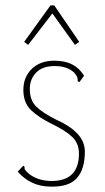

<svg xmlns="http://www.w3.org/2000/svg" viewBox="-20 -685 390 715"><path d="M171 10Q130 10 99 -5Q68 -20 46 -46L61 -62L67 -68L72 -63Q70 -58 73.5 -52.5Q77 -47 90 -36Q106 -24 127 -17.5Q148 -11 172 -11Q274 -11 274 -113Q274 -151 249 -175Q224 -199 174 -223Q125 -247 96 -274.5Q67 -302 67 -350Q67 -398 98.5 -428.5Q130 -459 182 -459Q222 -459 249 -445Q276 -431 293 -403L280 -385L275 -379L269 -383Q270 -389 268 -396Q266 -403 256 -415Q241 -428 223.5 -433.5Q206 -439 184 -439Q138 -439 114.5 -414.5Q91 -390 91 -354Q91 -312 114.5 -288.5Q138 -265 190 -239Q240 -217 268 -187.5Q296 -158 296 -120Q296 -56 267 -22.5Q238 11 171 10ZM85 -518 70 -529 168 -665H182L275 -529L259 -518L175 -635Z"/></svg>

Font: Inconsolata ExtraCondensed ExtraLight
Style: Regular
Weight: 200
Width: 2
Monospace: yes
Designer: Raph Levien, Cyreal, Brenton Simpson
Foundry: Raph Levien, Cyreal, Google
Version: Version 3.001; ttfautohint (v1.8.2.53-6de2)